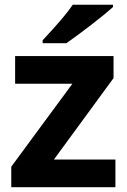

<svg xmlns="http://www.w3.org/2000/svg" viewBox="-20 -780 528 800"><path d="M460.9 0H26.9V-85.4L281.7 -431.2H43V-546.4H453.1V-454.6L204.6 -115.2H460.9ZM283.2 -760.3H450.7V-750.5Q419.9 -722.7 360.1 -676.5Q300.3 -630.4 256.8 -600.1H157.7V-612.3Q250 -710.4 283.2 -760.3Z"/></svg>

Font: Viking Open Sans
Style: Bold
Weight: 700
Foundry: Ascender Corporation
Version: Version 2.001